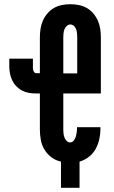

<svg xmlns="http://www.w3.org/2000/svg" viewBox="-20 -763 540 910"><path d="M269 127V3Q245 -2 224.5 -17Q204 -32 191 -53.5Q178 -75 173.5 -99.5Q169 -124 169 -149V-320H151Q134 -320 116.5 -323Q99 -326 84 -334Q69 -342 57 -354.5Q45 -367 37.5 -383Q30 -399 27 -416Q24 -433 24 -450V-485H136V-450Q136 -445 136 -440Q136 -435 137.5 -430Q139 -425 142.5 -420.5Q146 -416 151 -416H169V-586Q169 -606 172 -626Q175 -646 183 -664.5Q191 -683 204.5 -699Q218 -715 235.5 -725Q253 -735 273 -739Q293 -743 313 -743Q334 -743 354 -739Q374 -735 391.5 -725Q409 -715 422.5 -699Q436 -683 444 -664.5Q452 -646 455 -626Q458 -606 458 -586V-320H280V-149Q280 -140 281 -130.5Q282 -121 285.5 -111.5Q289 -102 296 -95Q303 -88 312 -88Q323 -88 329.5 -96.5Q336 -105 339 -115Q342 -125 343.5 -135.5Q345 -146 345 -156V-160H456V-151Q456 -127 450.5 -102.5Q445 -78 433 -56.5Q421 -35 401 -19.5Q381 -4 357 3V127ZM280 -415H346V-586Q346 -595 345 -605Q344 -615 341 -624Q338 -633 330.5 -640Q323 -647 313 -647Q304 -647 296.5 -640Q289 -633 285.5 -624Q282 -615 281 -605Q280 -595 280 -586Z"/></svg>

Font: Iosevka Algr
Style: Bold
Weight: 700
Monospace: yes
Designer: Belleve Invis
Foundry: Belleve Invis
Version: Version 26.0.2; ttfautohint (v1.8.3)